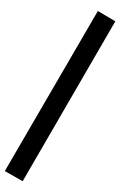

<svg xmlns="http://www.w3.org/2000/svg" viewBox="-119 -765 644 1029"><g transform="rotate(5 203.0 -250.0)"><path d="M43 222 -57 176 365 -722 463 -675Z"/></g></svg>

Font: Ysabeau Infant ExtraBold
Style: Italic
Weight: 800
Italic angle: -12°
Designer: Christian Thalmann (Catharsis Fonts)
Version: Version 2.001;gftools[0.9.30]; featfreeze: ss01,ss02,lnum